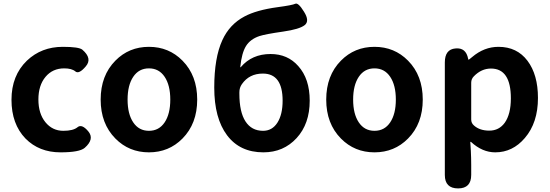

<svg xmlns="http://www.w3.org/2000/svg" viewBox="-20 -835 3064 1070"><path d="M317 14Q198 14 122 -63Q44 -144 44 -279Q44 -414 130 -497Q211 -574 330 -574Q420 -574 439 -558Q496 -509 458 -465Q420 -420 400 -437Q380 -454 338 -454Q273 -454 233.5 -406.5Q194 -359 194 -280.5Q194 -202 233 -154Q272 -106 333 -106Q388 -106 412 -126Q436 -146 472 -103Q508 -60 452 -11Q423 14 317 14Z M623 -63Q541 -146 541 -280Q541 -414 623 -497Q699 -574 810 -574Q921 -574 997 -497Q1079 -414 1079 -280Q1079 -146 997 -63Q921 14 810 14Q699 14 623 -63ZM722.5 -153Q754 -106 810 -106Q866 -106 897.5 -153Q929 -200 929 -280Q929 -360 897.5 -407Q866 -454 810 -454Q754 -454 722.5 -407Q691 -360 691 -280Q691 -200 722.5 -153Z M1448 14Q1317 14 1245.5 -81Q1174 -176 1174 -347Q1174 -513 1219 -611Q1259 -699 1342 -743Q1409 -779 1527 -795Q1609 -806 1625.5 -814Q1642 -822 1674 -770Q1707 -718 1678 -695Q1649 -672 1558 -659Q1460 -645 1426 -634Q1375 -617 1351 -578.5Q1327 -540 1319 -462Q1319 -457 1322 -461Q1384 -534 1488 -534Q1583 -534 1642 -467Q1706 -396 1706 -274Q1706 -145 1633 -65.5Q1560 14 1448 14ZM1446 -106Q1497 -106 1526 -151.5Q1555 -197 1555 -274Q1555 -425 1445 -425Q1369 -425 1328 -366Q1314 -346 1314 -321V-313Q1314 -211 1348 -158.5Q1382 -106 1446 -106Z M1880 -63Q1798 -146 1798 -280Q1798 -414 1880 -497Q1956 -574 2067 -574Q2178 -574 2254 -497Q2336 -414 2336 -280Q2336 -146 2254 -63Q2178 14 2067 14Q1956 14 1880 -63ZM1979.5 -153Q2011 -106 2067 -106Q2123 -106 2154.5 -153Q2186 -200 2186 -280Q2186 -360 2154.5 -407Q2123 -454 2067 -454Q2011 -454 1979.5 -407Q1948 -360 1948 -280Q1948 -200 1979.5 -153Z M2533 215Q2459 215 2459 140V-487Q2459 -560 2518 -565Q2577 -571 2589 -507Q2590 -502 2591.5 -502Q2593 -502 2611 -517Q2678 -574 2758 -574Q2861 -574 2919.5 -496.5Q2978 -419 2978 -289Q2978 -151 2905 -66Q2837 14 2740 14Q2668 14 2605 -44Q2601 -47 2601 -42L2604 6Q2606 45 2606 84V140Q2606 215 2533 215ZM2793 -151Q2827 -199 2827 -287Q2827 -453 2716 -453Q2663 -453 2621 -410Q2606 -395 2606 -374V-169Q2606 -149 2621 -136Q2653 -107 2707 -107Q2761 -107 2793 -151Z"/></svg>

Font: Resource Han Rounded JP
Style: Bold
Weight: 700
Designer: Cyano Hao (round all glyphs); Ryoko NISHIZUKA 西塚涼子 (kana, bopomofo & ideographs); Paul D. Hunt (Latin, Greek & Cyrillic)
Foundry: Cyano Hao
Version: 0.990